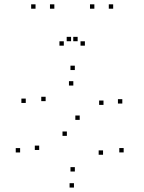

<svg xmlns="http://www.w3.org/2000/svg" viewBox="-20 -836 660 878"><path d="M97.8 -365.2V-385.2H77.8V-365.2ZM285.8 -214.7V-234.7H265.8V-214.7ZM451.2 -128.3V-148.3H431.2V-128.3ZM322.3 -51.7V-71.7H302.3V-51.7ZM159.2 -150.2V-170.2H139.2V-150.2ZM72 -138.8V-158.8H52V-138.8ZM318.2 21.7V1.7H298.2V21.7ZM545.5 -139V-159H525.5V-139ZM344.5 -287.8V-307.8H324.5V-287.8ZM188.7 -373.5V-393.5H168.7V-373.5ZM315.3 -444.8V-464.8H295.3V-444.8ZM453.3 -356.3V-376.3H433.3V-356.3ZM539.3 -362.5V-382.5H519.3V-362.5ZM322.2 -515.7V-535.7H302.2V-515.7ZM228.5 -796.2V-816.2H208.5V-796.2ZM335 -647.5V-667.5H315V-647.5ZM305 -647.5V-667.5H285V-647.5ZM411.5 -796.2V-816.2H391.5V-796.2ZM497.5 -796.2V-816.2H477.5V-796.2ZM368.2 -627.2V-647.2H348.2V-627.2ZM271.8 -627.2V-647.2H251.8V-627.2ZM142.5 -796.2V-816.2H122.5V-796.2Z"/></svg>

Font: Monaspace Neon Dots Var
Style: Regular
Weight: 400
Designer: Riley Cran and the Lettermatic Team
Version: Version 1.100 (Monaspace Neon Dots)